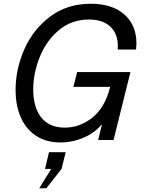

<svg xmlns="http://www.w3.org/2000/svg" viewBox="-20 -746 771 1023"><path d="M707 -514Q707 -502 705 -482H607Q608 -488 608 -499Q608 -567 567.5 -604.5Q527 -642 454 -642Q361 -642 293.5 -585Q226 -528 191.5 -441.5Q157 -355 157 -269Q157 -174 200 -120Q243 -66 325 -66Q406 -66 473 -120Q540 -174 567 -283H371L391 -362H675L585 0H503L523 -82H521Q485 -38 425.5 -12.5Q366 13 301 13Q227 13 173 -22Q119 -57 91 -120Q63 -183 63 -267Q63 -377 109.5 -483Q156 -589 247 -657.5Q338 -726 463 -726Q578 -726 642.5 -669Q707 -612 707 -514ZM227 257H189L253 154H220L241 65H330L308 154Z"/></svg>

Font: CST
Style: Italic
Weight: 400
Italic angle: -14°
Version: Version 1.00